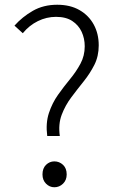

<svg xmlns="http://www.w3.org/2000/svg" viewBox="-20 -776 491 809"><path d="M179 -203Q172 -257 186 -299.5Q200 -342 224.5 -376.5Q249 -411 275 -442.5Q301 -474 319 -507.5Q337 -541 337 -581Q337 -614 324 -642Q311 -670 284.5 -687.5Q258 -705 216 -705Q176 -705 139.5 -687Q103 -669 76 -636L41 -668Q74 -705 118.5 -730.5Q163 -756 221 -756Q276 -756 315 -733.5Q354 -711 375 -672.5Q396 -634 396 -585Q396 -539 377.5 -502.5Q359 -466 332.5 -433Q306 -400 280.5 -366Q255 -332 240 -292.5Q225 -253 232 -203ZM209 13Q189 13 174 -2Q159 -17 159 -41Q159 -67 174 -81.5Q189 -96 209 -96Q230 -96 245.5 -81.5Q261 -67 261 -41Q261 -17 245.5 -2Q230 13 209 13Z"/></svg>

Font: Noto Sans TC Thin Light
Style: Regular
Weight: 300
Version: Version 2.004-H2;hotconv 1.0.118;makeotfexe 2.5.65603